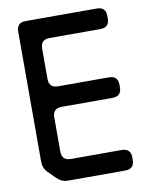

<svg xmlns="http://www.w3.org/2000/svg" viewBox="-82 -771 649 838"><g transform="rotate(-10 242.5 -352.0)"><path d="M102 -14Q123 7 151 7H405Q445 7 445 -33V-44Q445 -84 405 -84H180Q140 -84 140 -124V-275Q140 -315 180 -315H405Q445 -315 445 -355V-366Q445 -406 405 -406H180Q140 -406 140 -446V-580Q140 -620 180 -620H405Q445 -620 445 -660V-671Q445 -711 405 -711H90Q50 -711 50 -671V-95Q50 -66 70 -46Z"/></g></svg>

Font: WDXL Lubrifont TC
Style: Regular
Weight: 400
Designer: [WDXL Lubrifont] Copyright 2020-2022 (c) NightFurySL2001, Skr-ZERO; [ZCOOL QingKe HuangYou] Copyright 2018-2022 (c) The 
Version: Version 2.001;hotconv 1.1.1;makeotfexe 2.6.0